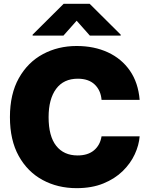

<svg xmlns="http://www.w3.org/2000/svg" viewBox="-20 -979 785 1009"><path d="M382.8 9.8Q283.2 9.8 203.9 -33.2Q124.5 -76.2 78.4 -159.4Q32.2 -242.7 32.2 -363.3Q32.2 -484.9 79.1 -568.4Q126 -651.9 205.6 -694.6Q285.2 -737.3 382.8 -737.3Q474.6 -737.3 546.6 -704.1Q618.7 -670.9 662.6 -607.7Q706.5 -544.4 713.9 -454.1H513.7Q509.8 -503.9 477.8 -534.7Q445.8 -565.4 388.7 -565.4Q314.5 -565.4 274.9 -512Q235.4 -458.5 235.4 -363.3Q235.4 -263.2 275.4 -212.6Q315.4 -162.1 387.7 -162.1Q441.9 -162.1 474.1 -189.2Q506.3 -216.3 513.7 -262.7H713.9Q710.4 -216.3 688.2 -168.2Q666 -120.1 624.8 -79.8Q583.5 -39.6 523.2 -14.9Q462.9 9.8 382.8 9.8ZM452.1 -792 382.8 -870.1 313.5 -792H151.4V-796.9L314.5 -959H451.2L614.3 -796.9V-792Z"/></svg>

Font: Inter Tight Black
Style: Regular
Weight: 900
Designer: Rasmus Andersson
Foundry: rsms
Version: Version 3.004; ttfautohint (v1.8.4.7-5d5b)